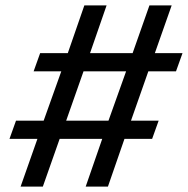

<svg xmlns="http://www.w3.org/2000/svg" viewBox="-20 -688 693 708"><path d="M56 0 118 -176H15L39 -243H141L206 -425H104L128 -492H230L291 -668H373L312 -492H469L531 -668H613L551 -492H653L629 -425H527L463 -243H565L541 -176H439L378 0H296L357 -176H200L138 0ZM224 -243H380L445 -425H288Z"/></svg>

Font: Gantari Medium
Style: Italic
Weight: 500
Italic angle: -10°
Designer: Anugrah Pasau
Foundry: Lafontype
Version: Version 1.000